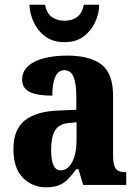

<svg xmlns="http://www.w3.org/2000/svg" viewBox="-20 -785 581 815"><path d="M175 10Q118 10 77.5 -30Q37 -70 37 -153Q37 -235 85.5 -274Q134 -313 232 -316L304 -319V-374Q304 -429 292.5 -458Q281 -487 253 -487Q227 -487 214.5 -458.5Q202 -430 202 -379Q137 -379 105.5 -395Q74 -411 74 -447Q74 -482 100 -505Q126 -528 169.5 -538.5Q213 -549 265 -549Q362 -549 411 -511Q460 -473 460 -379V-125Q460 -84 471.5 -69Q483 -54 513 -54H516V0H333L313 -67H304Q284 -40 267 -23Q250 -6 228.5 2Q207 10 175 10ZM237 -62Q268 -62 286.5 -97.5Q305 -133 305 -191V-266L273 -263Q230 -259 213.5 -231Q197 -203 197 -149Q197 -107 206.5 -84.5Q216 -62 237 -62ZM254 -606Q205 -606 172.5 -630Q140 -654 123 -691Q106 -728 105 -765H171Q178 -729 200 -713Q222 -697 254 -697Q286 -697 307.5 -713Q329 -729 336 -765H401Q401 -728 384 -691Q367 -654 334.5 -630Q302 -606 254 -606Z"/></svg>

Font: Noto Serif Bengali Condensed ExtraBold
Style: Regular
Weight: 800
Width: 3
Designer: Juan Bruce, Universal Thirst, Indian Type Foundry and the Monotype Design Team.
Foundry: Monotype Imaging Inc.
Version: Version 2.003; ttfautohint (v1.8.4.7-5d5b)